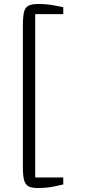

<svg xmlns="http://www.w3.org/2000/svg" viewBox="-20 -857 442 965"><path d="M174 -837Q207 -837 233 -833Q259 -829 298 -821V-786H157V35H298V70Q256 80 230.5 84Q205 88 170 88Q138 88 122.5 79Q107 70 101 48Q95 26 95 -18V-725Q95 -773 100.5 -796Q106 -819 122.5 -828Q139 -837 174 -837Z"/></svg>

Font: Martel Light
Style: Regular
Weight: 300
Designer: Dan Reynolds
Foundry: Dan Reynolds
Version: Version 1.001; ttfautohint (v1.1) -l 5 -r 5 -G 72 -x 0 -D la